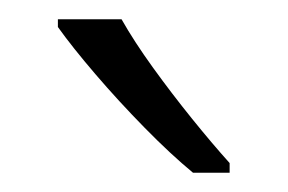

<svg xmlns="http://www.w3.org/2000/svg" viewBox="-20 -851 298 199"><path d="M106 -831Q119 -808 138.5 -781Q158 -754 179 -728Q200 -702 218 -682V-672H180Q157 -691 130 -718.5Q103 -746 79 -774Q55 -802 40 -823V-831Z"/></svg>

Font: Noto Sans Malayalam UI SemiCondensed Light
Style: Regular
Weight: 300
Width: 4
Designer: Jelle Bosma - Monotype Design Team
Foundry: Monotype Imaging Inc.
Version: Version 2.104; ttfautohint (v1.8.4.7-5d5b)